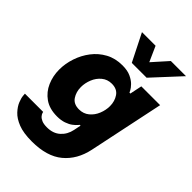

<svg xmlns="http://www.w3.org/2000/svg" viewBox="-287 -895 1227 1227"><g transform="rotate(45 326.5 -282.0)"><path d="M339 -593 246 -778H369L415 -675L507 -778H644L473 -593ZM242 214Q166 214 119 195.5Q72 177 46 149Q20 121 9 93.5Q-2 66 -3.5 47.5Q-5 29 -5 29H160Q160 29 162 37Q164 45 172.5 55.5Q181 66 198.5 74Q216 82 247 82Q302 82 336.5 51Q371 20 381 -29L391 -78H384Q384 -78 375.5 -68Q367 -58 350 -45Q333 -32 306 -22.5Q279 -13 243 -13Q174 -13 129.5 -44.5Q85 -76 63 -126.5Q41 -177 41 -235Q41 -289 59 -343Q77 -397 111 -441.5Q145 -486 194.5 -513Q244 -540 308 -540Q354 -540 384 -526Q414 -512 431.5 -494Q449 -476 456 -462Q463 -448 463 -448H471L488 -530H658L551 -20Q528 89 453 151.5Q378 214 242 214ZM310 -144Q350 -144 378.5 -167.5Q407 -191 421.5 -227Q436 -263 436 -299Q436 -343 413.5 -376Q391 -409 343 -409Q304 -409 275.5 -385.5Q247 -362 232.5 -326Q218 -290 218 -254Q218 -210 240 -177Q262 -144 310 -144Z"/></g></svg>

Font: Be Vietnam Pro ExtraBold
Style: Italic
Weight: 800
Italic angle: -12°
Designer: Lam Bao, Tony Le, Vietanh Nguyen
Foundry: Yellow Type Foundry
Version: Version 1.002; ttfautohint (v1.8.3)